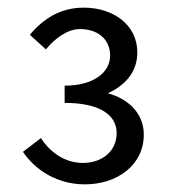

<svg xmlns="http://www.w3.org/2000/svg" viewBox="-20 -910 450 502"><path d="M202 -428C286 -428 356 -478 356 -558C356 -616 312 -653 262 -666C307 -687 339 -721 339 -773C339 -846 275 -890 199 -890C139 -890 94 -862 58 -819L100 -781C125 -811 157 -834 189 -834C237 -834 268 -806 268 -765C268 -720 224 -686 149 -686V-641C235 -641 285 -613 285 -562C285 -513 245 -484 197 -484C152 -484 113 -509 87 -549L40 -513C73 -464 131 -428 202 -428Z"/></svg>

Font: Noto Sans Japanese Regular
Style: Regular
Weight: 400
Designer: Ryoko NISHIZUKA (kana & ideographs); Paul D. Hunt (Latin, Greek & Cyrillic); Wenlong ZHANG (bopomofo); Sandoll Communica
Foundry: Adobe Systems Incorporated
Version: Version 1.000;PS 1;hotconv 1.0.78;makeotf.lib2.5.61930